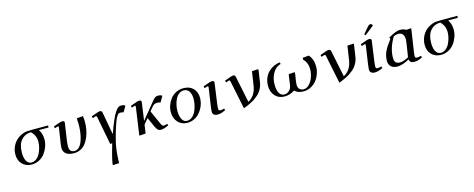

<svg xmlns="http://www.w3.org/2000/svg" viewBox="-38 -1444 6295 2552"><g transform="rotate(-15 3109.0 -168.5)"><path d="M64.9 -176.8Q64.9 -258.3 109.4 -325Q153.8 -391.6 232.9 -421.9Q261.7 -433.6 287.6 -436.3Q313.5 -439 367.2 -439H585.9L583 -411.1H452.1Q491.2 -349.6 491.2 -273.9Q491.2 -225.1 473.9 -175.5Q456.5 -126 425.8 -85.2Q395 -44.4 347.7 -18.8Q300.3 6.8 245.1 6.8Q163.6 6.8 114.3 -44.4Q64.9 -95.7 64.9 -176.8ZM154.8 -174.8Q154.8 -131.3 164.1 -97.7Q173.3 -64 194.8 -42Q216.3 -20 248 -20Q283.7 -20 314.5 -43.9Q345.2 -67.9 364.3 -105Q383.3 -142.1 394 -184.1Q404.8 -226.1 404.8 -264.2Q404.8 -291.5 398.7 -315.9Q392.6 -340.3 383.8 -356.2Q375 -372.1 366.2 -383.8Q357.4 -395.5 351.6 -400.4L345.2 -405.8V-411.1Q261.2 -411.1 208 -351.8Q154.8 -292.5 154.8 -174.8Z M656.7 -405.8Q720.7 -429.2 743.4 -436.5Q766.1 -443.8 779.8 -443.8Q810.1 -443.8 810.1 -419.9Q810.1 -418.9 807.6 -401.9L772 -162.1Q768.1 -126.5 768.1 -105Q768.1 -60.1 785.2 -40Q802.2 -20 838.9 -20Q869.6 -20 894.8 -41.3Q919.9 -62.5 935.8 -96.2Q951.7 -129.9 962.4 -174.3Q973.1 -218.8 977.5 -262.5Q981.9 -306.2 981.9 -350.1Q981.9 -383.8 979 -405.8L980 -432.1L1064.9 -439Q1070.8 -395.5 1070.8 -363.8Q1070.8 -310.5 1062.3 -259Q1053.7 -207.5 1034.4 -159.2Q1015.1 -110.8 987.5 -74.2Q960 -37.6 918.2 -15.4Q876.5 6.8 826.7 6.8Q785.6 6.8 755.9 -2.2Q726.1 -11.2 709.7 -27.3Q693.4 -43.5 686 -62.7Q678.7 -82 678.7 -105Q678.7 -124.5 682.6 -149.9L716.8 -372.1Q719.7 -393.1 710 -393.1Q698.7 -393.1 663.1 -378.9Z M1177.7 -405.8Q1241.2 -429.2 1263.9 -436.5Q1286.6 -443.8 1298.8 -443.8Q1314 -443.8 1320.8 -435.5Q1327.6 -427.2 1330.1 -411.1L1385.7 -104Q1423.3 -210.4 1453.9 -280.5Q1484.4 -350.6 1508.1 -384.8Q1531.7 -418.9 1549.3 -431.4Q1566.9 -443.8 1585.9 -443.8Q1609.4 -443.8 1627 -439L1646 -426.8L1599.6 -347.2Q1580.1 -355 1553.7 -355Q1543.9 -355 1536.6 -352.1Q1529.3 -349.1 1515.6 -332.5Q1502 -315.9 1488.5 -285.9Q1475.1 -255.9 1455.3 -196.5Q1435.5 -137.2 1413.1 -53.2Q1387.7 38.1 1379.2 107.4Q1370.6 176.8 1366.7 289.1L1279.8 293.9L1281.7 269Q1287.6 230 1306.4 155.8Q1325.2 81.5 1347.7 7.8L1319.8 14.2L1245.6 -372.1Q1243.7 -385.3 1240.5 -389.2Q1237.3 -393.1 1231 -393.1Q1220.7 -393.1 1185.1 -378.9Z M1715.3 -405.8Q1779.3 -429.2 1802 -436.5Q1824.7 -443.8 1838.4 -443.8Q1868.7 -443.8 1868.7 -419.9Q1868.7 -418.9 1866.2 -401.9L1833.5 -167L2028.3 -405.8Q2059.6 -443.8 2095.2 -443.8Q2117.7 -443.8 2135.3 -439L2154.3 -426.8L2108.4 -347.2Q2088.9 -355 2062.5 -355Q2040 -355 2022.2 -345.9Q2004.4 -336.9 1984.4 -311L1948.2 -267.1L2030.3 -83Q2041.5 -57.1 2050 -48.1Q2058.6 -39.1 2074.2 -39.1Q2092.3 -39.1 2120.6 -50.8L2127.4 -26.9Q2062.5 4.9 2018.6 4.9Q1993.7 4.9 1977.8 -11Q1961.9 -26.9 1947.3 -58.1L1887.2 -191.9L1826.7 -117.2L1809.6 0L1722.7 6.8L1724.6 -19L1775.4 -372.1Q1778.3 -393.1 1768.6 -393.1Q1757.3 -393.1 1721.7 -378.9Z M2206.1 -187Q2206.1 -233.4 2222.7 -280Q2239.3 -326.7 2269 -365.2Q2298.8 -403.8 2345.9 -428Q2393.1 -452.1 2449.2 -452.1Q2533.7 -452.1 2582.5 -402.3Q2631.3 -352.5 2631.3 -270Q2631.3 -233.4 2620.8 -194.8Q2610.4 -156.2 2589.4 -120.1Q2568.4 -84 2539.6 -55.7Q2510.7 -27.3 2470.5 -10.3Q2430.2 6.8 2385.3 6.8Q2304.7 6.8 2255.4 -48.3Q2206.1 -103.5 2206.1 -187ZM2294.9 -176.8Q2294.9 -109.4 2318.4 -64.7Q2341.8 -20 2388.2 -20Q2425.3 -20 2456.3 -45.2Q2487.3 -70.3 2505.9 -109.6Q2524.4 -148.9 2534.7 -193.1Q2544.9 -237.3 2544.9 -278.8Q2544.9 -344.2 2520 -383.5Q2495.1 -422.9 2446.3 -422.9Q2409.7 -422.9 2379.9 -400.1Q2350.1 -377.4 2332 -340.8Q2314 -304.2 2304.4 -261.7Q2294.9 -219.2 2294.9 -176.8Z M2716.8 -405.8Q2780.8 -429.2 2803.5 -436.5Q2826.2 -443.8 2839.8 -443.8Q2870.1 -443.8 2870.1 -419.9Q2870.1 -418.9 2867.7 -401.9L2828.1 -116.2Q2824.7 -85.9 2824.7 -70.8Q2824.7 -52.7 2830.8 -46.9Q2836.9 -41 2855 -41Q2873.5 -41 2903.8 -50.8L2911.1 -26.9Q2850.6 4.9 2803.7 4.9Q2732.9 4.9 2732.9 -54.2Q2732.9 -72.8 2738.8 -113.8L2776.9 -372.1Q2779.8 -393.1 2770 -393.1Q2758.8 -393.1 2723.1 -378.9Z M3011.7 -405.8Q3075.2 -429.2 3097.9 -436.5Q3120.6 -443.8 3132.8 -443.8Q3147.9 -443.8 3154.8 -435.5Q3161.6 -427.2 3164.1 -411.1L3237.8 -53.2Q3340.8 -107.4 3360.8 -245.1L3389.6 -434.1L3478 -439L3475.6 -411.1L3452.6 -256.8Q3447.3 -222.2 3432.4 -190.9Q3417.5 -159.7 3399.4 -136.2Q3381.3 -112.8 3354 -90.6Q3326.7 -68.4 3304.4 -54.2Q3282.2 -40 3251 -25.1Q3219.7 -10.3 3202.4 -2.9Q3185.1 4.4 3158.7 14.2L3079.6 -372.1Q3077.6 -385.3 3074.5 -389.2Q3071.3 -393.1 3064.9 -393.1Q3054.7 -393.1 3019 -378.9Z M3544.4 -189Q3544.4 -247.6 3564.9 -296.9Q3585.4 -346.2 3619.1 -378.2Q3652.8 -410.2 3693.6 -429.2Q3734.4 -448.2 3777.3 -452.1L3781.7 -428.2Q3743.2 -418 3710.7 -388.4Q3678.2 -358.9 3655.8 -304.2Q3633.3 -249.5 3633.3 -180.2Q3633.3 -136.7 3642.6 -102.5Q3651.9 -68.4 3673.3 -46.1Q3694.8 -23.9 3726.6 -23.9Q3762.7 -23.9 3793.2 -50.3Q3823.7 -76.7 3830.6 -128.9L3850.6 -270L3935.5 -274.9L3934.6 -250L3918.5 -147.9Q3915.5 -126 3915.5 -106.9Q3915.5 -64.9 3937.5 -44.4Q3959.5 -23.9 3990.7 -23.9Q4035.6 -23.9 4071.8 -62.7Q4107.9 -101.6 4125.7 -155.8Q4143.6 -210 4143.6 -264.2Q4143.6 -306.2 4128.4 -343.3Q4113.3 -380.4 4085.4 -405.8L4087.4 -432.1L4172.4 -439Q4229.5 -374.5 4229.5 -273.9Q4229.5 -222.2 4211.4 -172.4Q4193.4 -122.6 4161.9 -83.7Q4130.4 -44.9 4084 -21Q4037.6 2.9 3985.4 2.9Q3906.2 2.9 3862.3 -41Q3798.3 2.9 3724.6 2.9Q3642.6 2.9 3593.5 -51.3Q3544.4 -105.5 3544.4 -189Z M4325.2 -405.8Q4388.7 -429.2 4411.4 -436.5Q4434.1 -443.8 4446.3 -443.8Q4461.4 -443.8 4468.3 -435.5Q4475.1 -427.2 4477.5 -411.1L4551.3 -53.2Q4654.3 -107.4 4674.3 -245.1L4703.1 -434.1L4791.5 -439L4789.1 -411.1L4766.1 -256.8Q4760.7 -222.2 4745.8 -190.9Q4731 -159.7 4712.9 -136.2Q4694.8 -112.8 4667.5 -90.6Q4640.1 -68.4 4617.9 -54.2Q4595.7 -40 4564.5 -25.1Q4533.2 -10.3 4515.9 -2.9Q4498.5 4.4 4472.2 14.2L4393.1 -372.1Q4391.1 -385.3 4387.9 -389.2Q4384.8 -393.1 4378.4 -393.1Q4368.2 -393.1 4332.5 -378.9Z M4879.9 -405.8Q4943.8 -429.2 4966.6 -436.5Q4989.3 -443.8 5002.9 -443.8Q5033.2 -443.8 5033.2 -419.9Q5033.2 -418.9 5030.8 -401.9L4991.2 -116.2Q4987.8 -85.9 4987.8 -70.8Q4987.8 -52.7 4993.9 -46.9Q5000 -41 5018.1 -41Q5036.6 -41 5066.9 -50.8L5074.2 -26.9Q5013.7 4.9 4966.8 4.9Q4896 4.9 4896 -54.2Q4896 -72.8 4901.9 -113.8L4939.9 -372.1Q4942.9 -393.1 4933.1 -393.1Q4921.9 -393.1 4886.2 -378.9ZM4957 -520 5022 -597.2Q5038.6 -616.7 5047.9 -623.8Q5057.1 -630.9 5070.8 -630.9Q5075.2 -630.9 5079.3 -629.2Q5083.5 -627.4 5085.9 -626L5087.9 -624L5100.1 -605L4972.2 -504.9Z M5156.7 -99.1Q5156.7 -137.2 5164.6 -171.6Q5172.4 -206.1 5189.9 -240Q5207.5 -273.9 5226.8 -302.7Q5246.1 -331.5 5276.9 -371.1L5269 -394Q5377.9 -456.1 5426.8 -456.1Q5481.9 -456.1 5513.7 -434.1L5580.1 -439L5578.1 -411.1L5533.7 -116.2Q5528.8 -79.6 5528.8 -70.8Q5528.8 -53.2 5536.6 -47.1Q5544.4 -41 5563 -41Q5581.5 -41 5611.8 -50.8L5619.1 -26.9Q5558.6 4.9 5511.7 4.9Q5443.8 4.9 5440.9 -47.9Q5347.2 6.8 5275.9 6.8Q5216.3 6.8 5186.5 -23.7Q5156.7 -54.2 5156.7 -99.1ZM5245.1 -119.1Q5245.1 -75.2 5264.4 -56.2Q5283.7 -37.1 5321.8 -37.1Q5349.6 -37.1 5383.3 -49.6Q5417 -62 5440.9 -76.2L5470.7 -269Q5475.1 -291 5475.1 -309.1Q5475.1 -410.2 5393.1 -410.2Q5368.2 -410.2 5332 -396Q5245.1 -255.4 5245.1 -119.1Z M5696.8 -176.8Q5696.8 -258.3 5741.2 -325Q5785.6 -391.6 5864.7 -421.9Q5893.6 -433.6 5919.4 -436.3Q5945.3 -439 5999 -439H6217.8L6214.8 -411.1H6084Q6123 -349.6 6123 -273.9Q6123 -225.1 6105.7 -175.5Q6088.4 -126 6057.6 -85.2Q6026.9 -44.4 5979.5 -18.8Q5932.1 6.8 5877 6.8Q5795.4 6.8 5746.1 -44.4Q5696.8 -95.7 5696.8 -176.8ZM5786.6 -174.8Q5786.6 -131.3 5795.9 -97.7Q5805.2 -64 5826.7 -42Q5848.1 -20 5879.9 -20Q5915.5 -20 5946.3 -43.9Q5977.1 -67.9 5996.1 -105Q6015.1 -142.1 6025.9 -184.1Q6036.6 -226.1 6036.6 -264.2Q6036.6 -291.5 6030.5 -315.9Q6024.4 -340.3 6015.6 -356.2Q6006.8 -372.1 5998 -383.8Q5989.3 -395.5 5983.4 -400.4L5977.1 -405.8V-411.1Q5893.1 -411.1 5839.8 -351.8Q5786.6 -292.5 5786.6 -174.8Z"/></g></svg>

Font: Dehuti
Style: Bold-Italic
Weight: 700
Version: Version 1.2